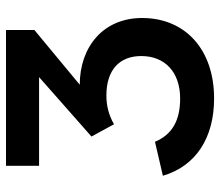

<svg xmlns="http://www.w3.org/2000/svg" viewBox="-68 -672 751 656"><g transform="rotate(-90 308.0 -344.5)"><path d="M299 11C467 11 574 -88 574 -235C574 -369 474 -448 346 -448L533 -603V-700H69V-587H372L169 -408L211 -331C242 -349 275 -357 309 -357C397 -357 444 -312 444 -238C444 -156 388 -105 299 -105C224 -105 176 -132 151 -191L35 -164C68 -51 165 11 299 11Z"/></g></svg>

Font: Fixel Display SemiBold
Style: Regular
Weight: 600
Designer: AlfaBravo + MacPaw
Foundry: Kyrylo Tkachov, Marchela Mozhyna, Serhii Makarenko, Maria Weinstein, Zakhar Kryvoshyya
Version: Version 1.211